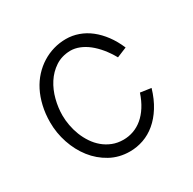

<svg xmlns="http://www.w3.org/2000/svg" viewBox="-120 -620 754 751"><g transform="rotate(-30 257.5 -244.5)"><path d="M411.3 -171.2Q400.6 -139.1 385.2 -115Q369.8 -90.9 350.8 -75Q331.8 -59.1 309.8 -51.3Q287.9 -43.4 264.2 -43.4Q237.4 -43.4 215.2 -52.2Q192.9 -61 175.1 -75.9Q157.2 -90.8 143.8 -110.9Q130.3 -131 121.5 -153.4Q112.7 -175.9 108.4 -199.5Q104 -223.1 104 -245.2Q104 -279.8 113.2 -315.6Q122.4 -351.5 141.3 -380.9Q160.2 -410.3 188.9 -429.3Q217.6 -448.3 256.4 -449.2Q276.8 -449.2 297.1 -441.2Q317.4 -433.2 336.5 -418.2Q355.6 -403.1 373.2 -381.8Q390.7 -360.4 405.9 -333.4L450.9 -351.9Q436.1 -386.8 416 -413.8Q395.8 -440.9 371.9 -459.6Q348 -478.3 320.8 -487.9Q293.6 -497.6 264.5 -497.6Q235.7 -497.6 208.4 -489.7Q181.2 -481.8 157.2 -466.8Q133.2 -451.9 113.2 -430.2Q93.1 -408.4 78.9 -380.5Q64.7 -352.5 56.8 -318.5Q48.8 -284.4 48.8 -245.2Q48.8 -197.5 64.2 -151.7Q79.5 -106 107.5 -70.2Q135.5 -34.4 175.1 -12.7Q214.7 9.1 263.1 9.1Q295 9.1 324.8 -1.4Q354.7 -11.9 380.3 -33.4Q405.9 -54.8 426.3 -87.4Q446.8 -120 459.8 -164.1Z"/></g></svg>

Font: SaysetthaMai Thin
Style: Regular
Weight: 100
Designer: John M. Durdin
Foundry: Lao Script for Windows
Version: Version 1.101